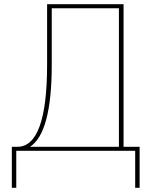

<svg xmlns="http://www.w3.org/2000/svg" viewBox="-20 -714 734 909"><path d="M36 175V-19H62Q203 -19 203 -409V-694H565V-19H641V175H620V0H57V175ZM225 -407Q225 -86 122 -19H543V-675H225Z"/></svg>

Font: Cantarell Thin
Style: Regular
Weight: 100
Designer: Dave Crossland, Nikolaus Waxweiler, Florian Fecher, Jacques Le Bailly, Eben Sorkin, Alexei Vanyashin, Alexios Zavras, Em
Version: Version 0.303